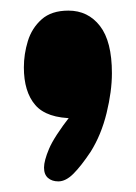

<svg xmlns="http://www.w3.org/2000/svg" viewBox="-20 -233 256 362"><path d="M120 -10Q68 -10 46.5 -35Q25 -60 25 -106Q25 -131 32.5 -155.5Q40 -180 58.5 -196.5Q77 -213 109 -213Q146 -213 168.5 -184Q191 -155 191 -95Q191 -61 181 -20Q171 21 151 53Q133 80 118.5 94.5Q104 109 90 109Q78 109 70.5 102.5Q63 96 63 83Q63 70 72.5 47.5Q82 25 113 -15Z"/></svg>

Font: DynaPuff Condensed
Style: Regular
Weight: 400
Width: 3
Designer: Toshi Omagari, Jennifer Daniel
Foundry: Google Fonts
Version: Version 2.000